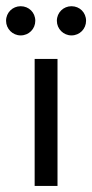

<svg xmlns="http://www.w3.org/2000/svg" viewBox="-47 -610 302 630"><path d="M20.8 -493.8C47.9 -493.8 68.8 -515.3 68.8 -541.7C68.8 -568.8 47.9 -589.6 20.8 -589.6C-5.6 -589.6 -27.1 -568.8 -27.1 -541.7C-27.1 -515.3 -5.6 -493.8 20.8 -493.8ZM187.5 -493.8C214.6 -493.8 235.4 -515.3 235.4 -541.7C235.4 -568.8 214.6 -589.6 187.5 -589.6C161.1 -589.6 139.6 -568.8 139.6 -541.7C139.6 -515.3 161.1 -493.8 187.5 -493.8ZM66.7 0H141.7V-416.7H66.7Z"/></svg>

Font: Afacad
Style: Regular
Weight: 400
Designer: Kristian Moeller
Foundry: Dicotype
Version: Version 1.000